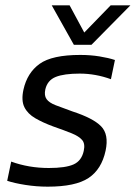

<svg xmlns="http://www.w3.org/2000/svg" viewBox="-20 -690 509 720"><path d="M257 -522 174 -670H241L296 -568L395 -670H469L323 -522ZM159 10Q117 10 75.5 3.5Q34 -3 7 -12L22 -84Q88 -60 163 -60Q226 -60 256 -73.5Q286 -87 294 -124Q300 -151 288 -165Q276 -179 249 -190Q222 -201 179 -216Q141 -230 112.5 -246.5Q84 -263 71.5 -288Q59 -313 68 -354Q82 -417 128.5 -450.5Q175 -484 281 -484Q319 -484 353 -478.5Q387 -473 411 -465L396 -393Q338 -414 279 -414Q220 -414 189 -401.5Q158 -389 150 -355Q145 -332 154.5 -318.5Q164 -305 188.5 -295.5Q213 -286 252 -272Q329 -247 359 -216.5Q389 -186 376 -125Q361 -55 312 -22.5Q263 10 159 10Z"/></svg>

Font: Kanit Light
Style: Italic
Weight: 300
Italic angle: -12°
Designer: Katatrad Team
Foundry: CadsonDemak
Version: Version 2.000; ttfautohint (v1.8.3)